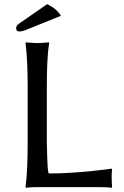

<svg xmlns="http://www.w3.org/2000/svg" viewBox="-20 -888 586 911"><path d="M202.1 -471.7V-212.4Q202.1 -205.6 202.9 -185.3Q203.6 -165 204.1 -140.9Q204.6 -116.7 206.1 -95.5Q207.5 -74.2 210.9 -64.9Q264.2 -64.9 317.1 -68.4Q370.1 -71.8 413.6 -76.2Q457 -80.6 483.4 -84.2Q509.8 -87.9 509.8 -87.9L511.7 -84Q509.8 -66.9 509.8 -46.4Q509.8 -39.6 510.3 -25.6Q510.7 -11.7 511.7 0L509.8 2.9Q497.6 1 480.5 0.5Q463.4 0 446.3 0H156.7Q130.4 0 116.2 1.5Q102.1 2.9 102.1 2.9L101.1 0Q106.9 -43.5 109.1 -98.1Q111.3 -152.8 111.3 -212.4V-471.7Q111.3 -531.2 109.1 -584.7Q106.9 -638.2 101.1 -683.6L103 -687Q112.3 -686 129.9 -684.8Q147.5 -683.6 156.7 -683.6Q166.5 -683.6 184.3 -684.8Q202.1 -686 212.4 -687L213.4 -683.6Q206.5 -641.1 204.3 -586.2Q202.1 -531.2 202.1 -471.7ZM203.6 -868.2Q226.6 -857.4 242.7 -843.8Q258.8 -830.1 269 -813L116.7 -751.5Q100.1 -744.1 89.8 -741.5Q79.6 -738.8 71.8 -738.8Q56.6 -738.8 56.6 -754.4Q56.6 -759.8 59.1 -764.6Q61.5 -769.5 71.8 -776.9Z"/></svg>

Font: Kurinto Seri
Style: Regular
Weight: 400
Designer: Kurinto was developed by Clint Goss from a range of fonts that are compatible with the SIL Open Font License Version 1.1
Foundry: Clinton F. Goss
Version: Version 2.196; July 25, 2020